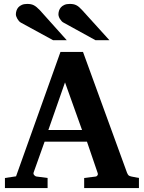

<svg xmlns="http://www.w3.org/2000/svg" viewBox="-20 -949 726 969"><path d="M308.1 -533.2 224.1 -293H394ZM404.8 0V-50.8L463.9 -58.1Q468.8 -59.1 472.2 -64.5Q475.6 -69.8 473.1 -75.2L418.9 -233.9H205.1L149.9 -79.1Q147 -71.3 152.8 -64.9Q158.7 -58.6 164.1 -58.1L220.2 -50.8V0H4.9V-50.8L61 -59.1L285.2 -687H398.9L621.1 -77.1Q625 -67.9 628.7 -64.2Q632.3 -60.5 643.1 -58.1L681.2 -50.8V0ZM248 -746.1 85.9 -834.5Q80.6 -837.4 75.9 -842.5Q71.3 -847.7 67.9 -853.5Q64.5 -859.4 62.3 -865.5Q60.1 -871.6 60.1 -876.5Q60.1 -885.3 63 -894.8Q65.9 -904.3 72.5 -911.9Q79.1 -919.4 90.1 -924.3Q101.1 -929.2 117.2 -929.2Q127.4 -929.2 135.3 -927.7Q143.1 -926.3 150.4 -922.6Q157.7 -918.9 165 -912.8Q172.4 -906.7 181.2 -897.5L316.9 -746.1ZM461.9 -746.1 301.3 -834.5Q295.4 -837.4 290.8 -842.5Q286.1 -847.7 282.5 -853.5Q278.8 -859.4 276.9 -865.5Q274.9 -871.6 274.9 -876.5Q274.9 -885.3 277.8 -894.8Q280.8 -904.3 287.4 -911.9Q293.9 -919.4 304.9 -924.3Q315.9 -929.2 332 -929.2Q342.3 -929.2 350.1 -927.7Q357.9 -926.3 365.2 -922.6Q372.6 -918.9 379.6 -912.8Q386.7 -906.7 395 -897.5L532.2 -746.1Z"/></svg>

Font: Charis SIL
Style: Bold
Weight: 700
Foundry: SIL International
Version: Version 4.112